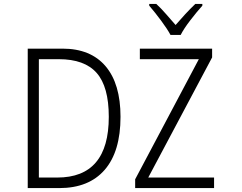

<svg xmlns="http://www.w3.org/2000/svg" viewBox="-20 -963 1240 983"><path d="M905 -784Q921 -816 955 -860Q989 -904 1016 -934V-943H980Q953 -917 928 -890Q903 -863 879 -835Q857 -860 831 -890Q805 -920 780 -943H744V-934Q774 -899 805.5 -856.5Q837 -814 853 -784ZM1076 0V-54H739L1066 -669V-714H696V-660H998L672 -45V0ZM283 0Q435 0 516 -93.5Q597 -187 597 -365Q597 -534 520.5 -624Q444 -714 300 -714H122V0ZM179 -660H281Q413 -660 475 -589.5Q537 -519 537 -365Q537 -54 273 -54H179Z"/></svg>

Font: Noto Sans Mono UI Light
Style: Regular
Weight: 300
Designer: Monotype Design team
Foundry: Monotype Imaging Inc.
Version: 1.000